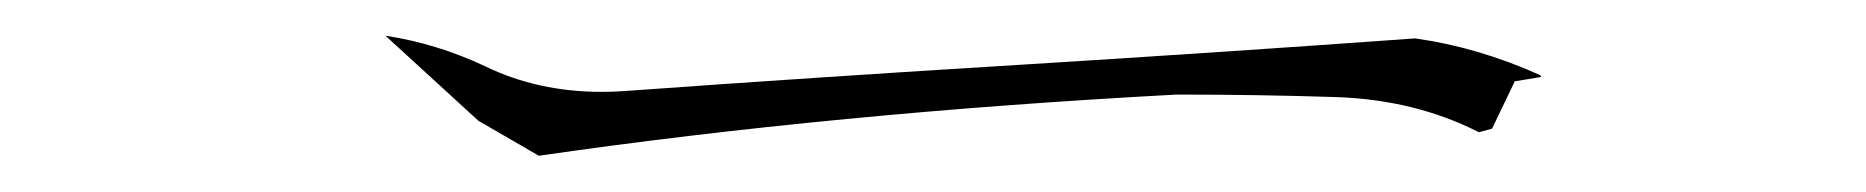

<svg xmlns="http://www.w3.org/2000/svg" viewBox="-20 -476 1040 107"><path d="M280.3 -389.2Q445.3 -413.1 635.7 -423.3Q680.7 -423.3 724.6 -421.9Q768.6 -420.4 804.2 -402.3L811.5 -404.3L824.2 -430.7L838.9 -433.1L838.4 -434.1Q803.7 -449.7 768.6 -454.6Q660.2 -446.8 548.6 -439.9Q437 -433.1 328.6 -425.3Q321.8 -424.8 315.4 -424.8Q279.8 -424.8 250.5 -439Q223.6 -451.7 194.8 -456.1L246.6 -408.7Z"/></svg>

Font: Bakudai
Style: Light
Weight: 300
Version: Version 1.48